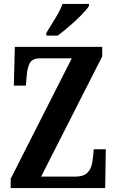

<svg xmlns="http://www.w3.org/2000/svg" viewBox="-20 -951 591 971"><path d="M34 0V-47L343 -656H183Q143 -656 130.5 -631.5Q118 -607 115 -569L111 -518H50L55 -714H497V-666L188 -58H362Q397 -58 415 -71.5Q433 -85 440.5 -106.5Q448 -128 450 -153L454 -196H515L512 0ZM214 -784Q234 -818 259 -857.5Q284 -897 296 -931H430V-921Q420 -904 392.5 -876Q365 -848 332 -819.5Q299 -791 272 -771H214Z"/></svg>

Font: Noto Serif Ethiopic ExtraCondensed
Style: Bold
Weight: 700
Width: 2
Designer: Monotype Design Team
Foundry: Monotype Imaging Inc.
Version: Version 2.102; ttfautohint (v1.8.4.7-5d5b)